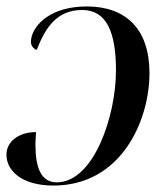

<svg xmlns="http://www.w3.org/2000/svg" viewBox="-22 -566 523 596"><path d="M247 -546C127 -546 74 -480 74 -436C74 -425 81 -415 92 -411C118 -478 153 -535 233 -535C309 -535 338 -466 338 -347C338 -206 269 0 154 0C106 0 88 -45 88 -116C88 -129 89 -144 90 -156C33 -156 -2 -124 -2 -86C-2 -37 44 10 144 10C354 10 442 -191 442 -339C442 -478 367 -546 247 -546Z"/></svg>

Font: Noto Serif Display
Style: Italic
Weight: 400
Italic angle: -12°
Designer: Monotype Design Team
Foundry: Monotype Imaging Inc.
Version: Version 2.009